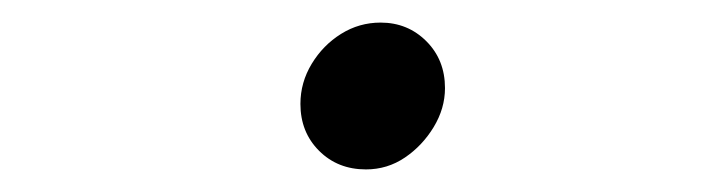

<svg xmlns="http://www.w3.org/2000/svg" viewBox="-20 -378 640 170"><path d="M304 -228Q279 -228 262.5 -244.5Q246 -261 246 -286Q246 -305 256 -321.5Q266 -338 282 -348Q298 -358 317 -358Q341 -358 357.5 -341.5Q374 -325 374 -300Q374 -282 364 -265.5Q354 -249 338.5 -238.5Q323 -228 304 -228Z"/></svg>

Font: Red Hat Mono
Style: Italic
Weight: 400
Italic angle: -12°
Monospace: yes
Designer: Pentagram, MCKL
Foundry: MCKL
Version: Version 1.030